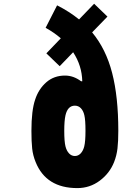

<svg xmlns="http://www.w3.org/2000/svg" viewBox="-20 -982 707 1013"><path d="M375 -424.5Q337.2 -424.5 325.5 -373.7Q319 -345.1 319 -291.7Q319 -235.7 325.5 -209.6Q331.4 -186.2 344.4 -172.5Q357.4 -158.9 375 -158.9Q392.6 -158.9 405.6 -172.5Q418.6 -186.2 424.5 -209.6Q431 -235.7 431 -291.7Q431 -349 425.1 -373.7Q419.9 -397.1 406.9 -410.8Q393.9 -424.5 375 -424.5ZM220.7 -835.3 281.2 -953.8Q345.7 -921.2 397.1 -879.6L476.6 -962.2L546.9 -894.5L466.1 -811.2Q539.1 -723.3 571.6 -597.3Q604.2 -471.4 604.2 -291.7Q604.2 -236.3 599.9 -199.2Q595.7 -162.1 582 -127Q558.6 -67.7 506.2 -28.6Q453.8 10.4 388 10.4Q223.3 10.4 168 -127Q153.6 -162.1 149.7 -198.6Q145.8 -235 145.8 -291.7Q145.8 -399.1 165.4 -456.4Q183.6 -512.4 224.3 -547.9Q265 -583.3 322.9 -583.3Q367.8 -583.3 407.6 -553.4H414.1Q412.1 -636.1 365.9 -706.4L294.9 -632.8L224.6 -700.5L300.8 -779.9Q266.3 -809.9 220.7 -835.3Z"/></svg>

Font: TypoPRO Monoid
Style: Bold
Weight: 700
Width: 4
Monospace: yes
Designer: Andreas Larsen (@larsenwork)
Version: Version 0.61